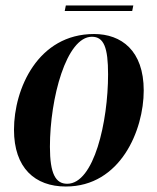

<svg xmlns="http://www.w3.org/2000/svg" viewBox="-20 -670 574 700"><path d="M216 -630H462L466 -650H220ZM220 10C419 10 504 -195 504 -340C504 -486 422 -546 323 -546C118 -546 31 -346 31 -197C31 -58 107 10 220 10ZM225 0C183 0 162 -36 162 -135C162 -312 222 -536 315 -536C359 -536 374 -496 374 -399C374 -226 323 0 225 0Z"/></svg>

Font: Noto Serif Display Condensed
Style: Bold Italic
Weight: 700
Width: 3
Italic angle: -12°
Designer: Monotype Design Team
Foundry: Monotype Imaging Inc.
Version: Version 2.009